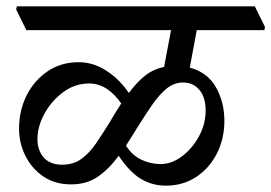

<svg xmlns="http://www.w3.org/2000/svg" viewBox="-20 -640 855 605"><path d="M503 -55Q460 -55 424.5 -76Q389 -97 354 -149Q323 -107 288 -83Q253 -59 204 -59Q153 -59 116.5 -84Q80 -109 60 -149Q40 -189 40 -235Q40 -291 63.5 -338.5Q87 -386 129.5 -415Q172 -444 228 -444Q274 -444 315.5 -417Q357 -390 386 -347Q411 -381 437 -401.5Q463 -422 497 -429L519 -545H63L31 -610L33 -620H783L815 -555L813 -545H600L578 -427Q634 -412 660.5 -365Q687 -318 687 -259Q687 -202 663 -155.5Q639 -109 597.5 -82Q556 -55 503 -55ZM362 -314Q318 -377 261 -377Q216 -377 179 -349.5Q142 -322 120 -281.5Q98 -241 98 -202Q98 -166 118 -143.5Q138 -121 176 -121Q212 -121 237.5 -140Q263 -159 283.5 -189.5Q304 -220 324 -252Q334 -269 343.5 -284.5Q353 -300 362 -314ZM377 -181Q396 -151 425 -137Q454 -123 486 -123Q521 -123 553.5 -147.5Q586 -172 607 -210.5Q628 -249 628 -292Q628 -333 608.5 -356.5Q589 -380 557 -380Q528 -380 504.5 -360.5Q481 -341 459 -309Q437 -277 412 -237Q403 -222 394 -208Q385 -194 377 -181Z"/></svg>

Font: Tiro Devanagari Sanskrit
Style: Italic
Weight: 400
Italic angle: -11°
Designer: Devanagari: John Hudson & Fiona Ross, assisted by Paul Hanslow. Latin: John Hudson with Paul Hanslow, assisted by Kaja S
Foundry: Tiro Typeworks Ltd.
Version: Version 1.52